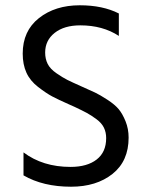

<svg xmlns="http://www.w3.org/2000/svg" viewBox="-20 -700 564 727"><path d="M467 -179Q467 -90 406 -41.5Q345 7 249 7Q143 7 69 -36V-123Q142 -68 247 -68Q310 -68 346 -96Q382 -124 382 -177Q382 -199 373.5 -216.5Q365 -234 345.5 -248.5Q326 -263 308.5 -272.5Q291 -282 261 -296Q255 -299 243 -304Q200 -323 177.5 -335Q155 -347 124.5 -370.5Q94 -394 80 -425Q66 -456 66 -497Q66 -583 127.5 -631.5Q189 -680 282 -680Q369 -680 430 -649V-564Q369 -604 284 -604Q223 -604 187 -575.5Q151 -547 151 -501Q151 -477 160.5 -458Q170 -439 194 -422.5Q218 -406 235 -397.5Q252 -389 288 -373Q322 -358 340 -349.5Q358 -341 386.5 -322.5Q415 -304 429.5 -286.5Q444 -269 455.5 -240.5Q467 -212 467 -179Z"/></svg>

Font: Hind Siliguri
Style: Regular
Weight: 400
Designer: Jyotish Sonowal
Foundry: Indian Type Foundry
Version: Version 1.001;PS 1.0;hotconv 1.0.86;makeotf.lib2.5.63406; tt